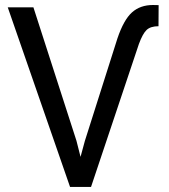

<svg xmlns="http://www.w3.org/2000/svg" viewBox="-20 -740 670 760"><path d="M282.7 -182.6 298.8 -119.1 315.9 -182.1 444.8 -587.9Q469.7 -661.6 502.4 -690.9Q535.2 -720.2 585.4 -720.2L607.9 -719.7L607.4 -636.2Q576.2 -636.2 560.5 -621.6Q544.9 -606.9 529.8 -565.9L340.3 0H257.3L10.7 -710.9H112.3Z"/></svg>

Font: MAUL
Style: Regular
Weight: 400
Designer: MAUL
Version: Version 1.0; 2020; ttfautohint (v1.8.3)